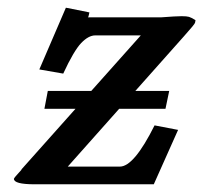

<svg xmlns="http://www.w3.org/2000/svg" viewBox="-20 -478 528 498"><path d="M487.8 -425.8V-424.8L486.8 -425.8ZM211.9 -445.8Q209.5 -433.1 208 -433.1H398.9Q436.5 -436 451.2 -436Q464.4 -436 470.2 -434.3Q476.1 -432.6 486.8 -425.8Q486.8 -421.9 485.8 -418.9Q485.8 -416 457 -383.8L331.1 -242.2H418.9L409.2 -195.8H289.1L155.8 -45.9H291Q327.6 -45.9 380.9 -152.8L441.9 -141.1L378.9 0H69.8Q16.1 0 16.1 -14.2Q16.1 -16.6 36.1 -38.1H35.2L175.8 -195.8H95.2L104 -242.2H216.8L345.2 -386.2H227.1Q209.5 -386.2 190.4 -366.2Q171.4 -346.2 144 -287.1L82 -297.9L150.9 -458Z"/></svg>

Font: Linux Libertine
Style: Bold Italic
Weight: 700
Italic angle: -11.5°
Designer: Philipp H. Poll
Foundry: Philipp H. Poll
Version: Version 4.0.5